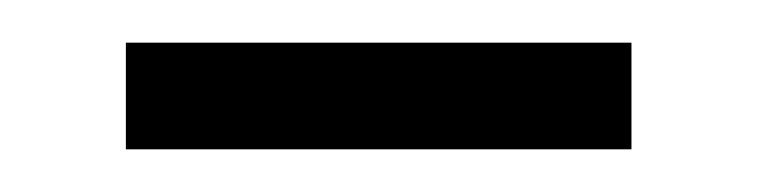

<svg xmlns="http://www.w3.org/2000/svg" viewBox="-20 -361 356 90"><path d="M39 -291V-341H276V-291Z"/></svg>

Font: Noto Sans Sinhala SemiCondensed Light
Style: Regular
Weight: 300
Width: 4
Designer: Jelle Bosma - Monotype Design Team
Foundry: Monotype Imaging Inc.
Version: Version 2.006; ttfautohint (v1.8.4.7-5d5b)